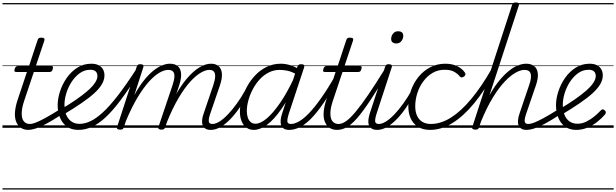

<svg xmlns="http://www.w3.org/2000/svg" viewBox="-20 -1035 4990 1555"><path d="M211 17Q171 17 146 -2Q121 -21 109.5 -53Q98 -85 101.5 -128.5Q105 -172 121 -221L198 -452H111Q100 -452 97.5 -458.5Q95 -465 99 -477Q103 -489 109 -494.5Q115 -500 125 -500H215L284 -709Q288 -721 294 -725.5Q300 -730 314 -730Q332 -730 337.5 -724Q343 -718 339 -706L270 -500H395Q406 -500 408.5 -494Q411 -488 407 -476Q404 -463 398 -457.5Q392 -452 381 -452H254L176 -219Q159 -168 156.5 -132Q154 -96 161.5 -74Q169 -52 185 -41.5Q201 -31 221 -31Q231 -31 236 -23.5Q241 -16 240.5 -7Q240 2 233 9.5Q226 17 211 17ZM0 490H388V500H0ZM0 -20H388V0H0ZM0 -505H388V-500H0ZM0 -1010H388V-1000H0Z M209 17Q198 17 193 9.5Q188 2 189.5 -7Q191 -16 199.5 -23.5Q208 -31 223 -31Q240 -31 268 -41.5Q296 -52 342.5 -77Q389 -102 461 -147Q470 -152 477 -149Q484 -146 487.5 -138Q491 -130 489 -120.5Q487 -111 477 -106Q403 -58 352 -31Q301 -4 267 6.5Q233 17 209 17ZM387 490V500ZM387 -20V0ZM387 -505V-500ZM387 -1010V-1000Z M477 -152Q546 -193 600 -230.5Q654 -268 692 -301.5Q730 -335 749.5 -364.5Q769 -394 769 -419Q769 -444 754.5 -457Q740 -470 712 -470Q664 -470 625.5 -442Q587 -414 559 -370.5Q531 -327 516.5 -278Q502 -229 502 -187Q502 -152 510 -123.5Q518 -95 534 -74.5Q550 -54 572.5 -43Q595 -32 624 -32Q634 -32 637.5 -24.5Q641 -17 638.5 -7.5Q636 2 630 9.5Q624 17 615 17Q557 17 520 -11Q483 -39 465 -84.5Q447 -130 447 -183Q447 -236 466 -294.5Q485 -353 520.5 -404Q556 -455 606.5 -487Q657 -519 719 -519Q757 -519 781 -505.5Q805 -492 815.5 -471Q826 -450 826 -424Q826 -389 805.5 -353.5Q785 -318 744 -280.5Q703 -243 641 -200.5Q579 -158 496 -108ZM388 490H876V500H388ZM388 -20H876V0H388ZM388 -505H876V-500H388ZM388 -1010H876V-1000H388Z M615 17Q606 17 601.5 9.5Q597 2 598.5 -7.5Q600 -17 606.5 -24.5Q613 -32 624 -32Q666 -32 711.5 -53Q757 -74 810.5 -122.5Q864 -171 930 -255.5Q996 -340 1078 -466Q1083 -474 1091.5 -471Q1100 -468 1106 -460.5Q1112 -453 1107 -445Q1025 -315 958.5 -226Q892 -137 834.5 -84Q777 -31 723.5 -7Q670 17 615 17ZM875 490V500ZM875 -20V0ZM875 -505V-500ZM875 -1010V-1000Z M1686 17Q1660 17 1644 7Q1628 -3 1621.5 -21Q1615 -39 1617 -63.5Q1619 -88 1630 -117L1707 -344Q1721 -386 1722.5 -413.5Q1724 -441 1712.5 -455Q1701 -469 1675 -469Q1645 -469 1605 -445.5Q1565 -422 1519.5 -372Q1474 -322 1426 -241Q1378 -160 1331 -44H1307Q1347 -162 1395 -251Q1443 -340 1494.5 -400Q1546 -460 1595.5 -489.5Q1645 -519 1689 -519Q1727 -519 1750 -499.5Q1773 -480 1777 -440.5Q1781 -401 1760 -340L1684 -118Q1668 -72 1671 -51.5Q1674 -31 1700 -31Q1710 -31 1714.5 -23.5Q1719 -16 1717.5 -7Q1716 2 1708.5 9.5Q1701 17 1686 17ZM952 15Q940 15 932 10Q924 5 928 -6L1087 -494Q1091 -506 1097 -510.5Q1103 -515 1116 -515Q1133 -515 1139 -509Q1145 -503 1141 -491L1068 -265Q1106 -334 1145 -383Q1184 -432 1221.5 -462Q1259 -492 1293 -505.5Q1327 -519 1356 -519Q1396 -519 1419.5 -499.5Q1443 -480 1446.5 -440.5Q1450 -401 1430 -340L1318 -4Q1314 6 1308 10.5Q1302 15 1287 15Q1275 15 1267 10Q1259 5 1263 -6L1377 -344Q1391 -386 1392.5 -413.5Q1394 -441 1382 -455Q1370 -469 1342 -469Q1311 -469 1271.5 -446.5Q1232 -424 1187 -374.5Q1142 -325 1094 -245.5Q1046 -166 999 -53L983 -4Q980 6 973.5 10.5Q967 15 952 15ZM876 490H1865V500H876ZM876 -20H1865V0H876ZM876 -505H1865V-500H876ZM876 -1010H1865V-1000H876Z M1687 17Q1676 17 1671 9.5Q1666 2 1667.5 -7Q1669 -16 1677.5 -23.5Q1686 -31 1701 -31Q1726 -31 1758 -51Q1790 -71 1825.5 -108Q1861 -145 1897.5 -195.5Q1934 -246 1968 -307Q1973 -316 1982 -315Q1991 -314 1997 -307.5Q2003 -301 1998 -292Q1961 -222 1922 -165Q1883 -108 1843 -67.5Q1803 -27 1764 -5Q1725 17 1687 17ZM1865 490V500ZM1865 -20V0ZM1865 -505V-500ZM1865 -1010V-1000Z M2035 17Q2002 17 1976.5 -1Q1951 -19 1937 -52.5Q1923 -86 1923 -131Q1923 -175 1937.5 -227.5Q1952 -280 1979.5 -331.5Q2007 -383 2047.5 -425.5Q2088 -468 2140 -493.5Q2192 -519 2255 -519Q2291 -519 2331 -507Q2371 -495 2403 -472L2389 -428Q2346 -454 2311 -461.5Q2276 -469 2246 -469Q2197 -469 2155.5 -447.5Q2114 -426 2081.5 -390Q2049 -354 2026 -309.5Q2003 -265 1991 -220Q1979 -175 1979 -136Q1979 -106 1987 -82.5Q1995 -59 2010.5 -46Q2026 -33 2049 -33Q2089 -33 2139.5 -75Q2190 -117 2247.5 -200Q2305 -283 2363 -407L2381 -369Q2318 -236 2258 -150.5Q2198 -65 2142 -24Q2086 17 2035 17ZM2322 17Q2295 17 2279.5 7Q2264 -3 2257.5 -20.5Q2251 -38 2253 -62.5Q2255 -87 2265 -116L2388 -494Q2393 -506 2399.5 -510.5Q2406 -515 2419 -515Q2437 -515 2442 -508Q2447 -501 2443 -489L2320 -117Q2305 -71 2307.5 -51Q2310 -31 2335 -31Q2345 -31 2349.5 -23.5Q2354 -16 2352.5 -7Q2351 2 2343.5 9.5Q2336 17 2322 17ZM1865 490H2500V500H1865ZM1865 -20H2500V0H1865ZM1865 -505H2500V-500H1865ZM1865 -1010H2500V-1000H1865Z M2322 17Q2311 17 2306 9.5Q2301 2 2302.5 -7Q2304 -16 2312.5 -23.5Q2321 -31 2336 -31Q2365 -31 2401.5 -51.5Q2438 -72 2482.5 -118Q2527 -164 2581 -240.5Q2635 -317 2700 -429Q2707 -439 2716 -438Q2725 -437 2730 -429Q2735 -421 2729 -410Q2659 -286 2602.5 -203.5Q2546 -121 2498 -73Q2450 -25 2406.5 -4Q2363 17 2322 17ZM2500 490V500ZM2500 -20V0ZM2500 -505V-500ZM2500 -1010V-1000Z M2711 17Q2671 17 2646 -2Q2621 -21 2609.5 -53Q2598 -85 2601.5 -128.5Q2605 -172 2621 -221L2698 -452H2611Q2600 -452 2597.5 -458.5Q2595 -465 2599 -477Q2603 -489 2609 -494.5Q2615 -500 2625 -500H2715L2784 -709Q2788 -721 2794 -725.5Q2800 -730 2814 -730Q2832 -730 2837.5 -724Q2843 -718 2839 -706L2770 -500H2895Q2906 -500 2908.5 -494Q2911 -488 2907 -476Q2904 -463 2898 -457.5Q2892 -452 2881 -452H2754L2676 -219Q2659 -168 2656.5 -132Q2654 -96 2661.5 -74Q2669 -52 2685 -41.5Q2701 -31 2721 -31Q2731 -31 2736 -23.5Q2741 -16 2740.5 -7Q2740 2 2733 9.5Q2726 17 2711 17ZM2500 490H2888V500H2500ZM2500 -20H2888V0H2500ZM2500 -505H2888V-500H2500ZM2500 -1010H2888V-1000H2500Z M2709 17Q2698 17 2693 9.5Q2688 2 2689.5 -7Q2691 -16 2699.5 -23.5Q2708 -31 2723 -31Q2751 -31 2784 -54.5Q2817 -78 2860.5 -130Q2904 -182 2962 -267Q3020 -352 3097 -476Q3103 -486 3112.5 -485Q3122 -484 3127.5 -476Q3133 -468 3127 -459Q3042 -318 2981 -225.5Q2920 -133 2874 -80Q2828 -27 2789 -5Q2750 17 2709 17ZM2887 490V500ZM2887 -20V0ZM2887 -505V-500ZM2887 -1010V-1000Z M3036 17Q3008 17 2991.5 7Q2975 -3 2968 -21Q2961 -39 2963.5 -63.5Q2966 -88 2975 -117L3099 -494Q3103 -506 3109 -510.5Q3115 -515 3128 -515Q3145 -515 3151 -508.5Q3157 -502 3153 -491L3031 -118Q3016 -72 3018.5 -51.5Q3021 -31 3049 -31Q3060 -31 3064.5 -23.5Q3069 -16 3067 -7Q3065 2 3057.5 9.5Q3050 17 3036 17ZM3189 -683Q3171 -683 3159.5 -692Q3148 -701 3148 -719Q3148 -743 3163 -762.5Q3178 -782 3206 -782Q3223 -782 3234.5 -773Q3246 -764 3246 -745Q3246 -722 3231 -702.5Q3216 -683 3189 -683ZM2888 490H3213V500H2888ZM2888 -20H3213V0H2888ZM2888 -505H3213V-500H2888ZM2888 -1010H3213V-1000H2888Z M3035 17Q3024 17 3019 9.5Q3014 2 3015.5 -7Q3017 -16 3025.5 -23.5Q3034 -31 3049 -31Q3074 -31 3106 -51Q3138 -71 3173.5 -108Q3209 -145 3245.5 -195.5Q3282 -246 3316 -307Q3321 -316 3330 -315Q3339 -314 3345 -307.5Q3351 -301 3346 -292Q3309 -222 3270 -165Q3231 -108 3191 -67.5Q3151 -27 3112 -5Q3073 17 3035 17ZM3213 490V500ZM3213 -20V0ZM3213 -505V-500ZM3213 -1010V-1000Z M3465 17Q3379 17 3333 -35Q3287 -87 3287 -175Q3287 -241 3308.5 -302.5Q3330 -364 3370 -413Q3410 -462 3465 -490.5Q3520 -519 3587 -519Q3643 -519 3684 -498.5Q3725 -478 3745 -447Q3751 -438 3749.5 -431Q3748 -424 3738 -415Q3727 -408 3719 -408Q3711 -408 3704 -416Q3685 -439 3657 -454.5Q3629 -470 3581 -470Q3526 -470 3482.5 -444Q3439 -418 3407.5 -375Q3376 -332 3359.5 -279.5Q3343 -227 3343 -174Q3343 -130 3357.5 -98Q3372 -66 3400 -48.5Q3428 -31 3470 -31Q3481 -31 3485.5 -23.5Q3490 -16 3489 -6.5Q3488 3 3481.5 10Q3475 17 3465 17ZM3213 490H3748V500H3213ZM3213 -20H3748V0H3213ZM3213 -505H3748V-500H3213ZM3213 -1010H3748V-1000H3213Z M3463 17Q3454 17 3450 10Q3446 3 3446.5 -6.5Q3447 -16 3453 -23.5Q3459 -31 3469 -31Q3551 -31 3633.5 -83.5Q3716 -136 3797.5 -234.5Q3879 -333 3957 -469Q3962 -477 3970.5 -474.5Q3979 -472 3985 -464.5Q3991 -457 3985 -448Q3906 -303 3820 -198.5Q3734 -94 3644.5 -38.5Q3555 17 3463 17ZM3748 490V500ZM3748 -20V0ZM3748 -505V-500ZM3748 -1010V-1000Z M4245 17Q4218 17 4202 7Q4186 -3 4179.5 -21Q4173 -39 4175.5 -63.5Q4178 -88 4188 -117L4265 -344Q4287 -406 4278 -437.5Q4269 -469 4228 -469Q4196 -469 4155 -446Q4114 -423 4067 -373.5Q4020 -324 3971 -244Q3922 -164 3875 -49L3860 -4Q3857 6 3851 10.5Q3845 15 3830 15Q3818 15 3809.5 10Q3801 5 3805 -6L4127 -994Q4131 -1006 4137.5 -1010.5Q4144 -1015 4158 -1015Q4174 -1015 4180 -1009Q4186 -1003 4182 -991L3944 -263Q3983 -333 4023 -381.5Q4063 -430 4101.5 -461Q4140 -492 4175.5 -505.5Q4211 -519 4242 -519Q4280 -519 4305 -500.5Q4330 -482 4335.5 -442.5Q4341 -403 4319 -340L4243 -118Q4227 -72 4229.5 -51.5Q4232 -31 4259 -31Q4269 -31 4274 -23.5Q4279 -16 4277.5 -7Q4276 2 4268 9.5Q4260 17 4245 17ZM3748 490H4424V500H3748ZM3748 -20H4424V0H3748ZM3748 -505H4424V-500H3748ZM3748 -1010H4424V-1000H3748Z M4246 17Q4235 17 4230 9.5Q4225 2 4226.5 -7Q4228 -16 4236.5 -23.5Q4245 -31 4260 -31Q4277 -31 4305 -41.5Q4333 -52 4379.5 -77Q4426 -102 4498 -147Q4507 -152 4514 -149Q4521 -146 4524.5 -138Q4528 -130 4526 -120.5Q4524 -111 4514 -106Q4440 -58 4389 -31Q4338 -4 4304 6.5Q4270 17 4246 17ZM4424 490V500ZM4424 -20V0ZM4424 -505V-500ZM4424 -1010V-1000Z M4647 17Q4591 17 4554.5 -11Q4518 -39 4500.5 -84.5Q4483 -130 4483 -183Q4483 -236 4502 -294.5Q4521 -353 4556.5 -404Q4592 -455 4642.5 -487Q4693 -519 4755 -519Q4793 -519 4817 -505.5Q4841 -492 4851.5 -471Q4862 -450 4862 -424Q4862 -389 4841.5 -353.5Q4821 -318 4780 -280.5Q4739 -243 4677 -200.5Q4615 -158 4532 -108L4513 -152Q4582 -193 4636 -230.5Q4690 -268 4728 -301.5Q4766 -335 4785.5 -364.5Q4805 -394 4805 -419Q4805 -444 4790.5 -457Q4776 -470 4748 -470Q4700 -470 4661.5 -442Q4623 -414 4595 -370.5Q4567 -327 4552.5 -278Q4538 -229 4538 -187Q4538 -141 4551.5 -106Q4565 -71 4592 -52Q4619 -33 4657 -33Q4695 -33 4730.5 -51Q4766 -69 4796 -94Q4826 -119 4846 -141Q4854 -150 4863 -149Q4872 -148 4878 -141Q4885 -135 4886.5 -127.5Q4888 -120 4881 -109Q4854 -77 4817 -48Q4780 -19 4737 -1Q4694 17 4647 17ZM4424 490H4950V500H4424ZM4424 -20H4950V0H4424ZM4424 -505H4950V-500H4424ZM4424 -1010H4950V-1000H4424Z"/></svg>

Font: Playwrite NZ Guides
Style: Regular
Weight: 400
Designer: Veronika Burian, José Scaglione
Foundry: TypeTogether
Version: Version 1.003